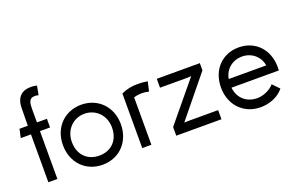

<svg xmlns="http://www.w3.org/2000/svg" viewBox="-92 -1116 2324 1501"><g transform="rotate(-20 1070.0 -365.0)"><path d="M232 -747C158 -749 105 -710 105 -615C104 -562 104 -515 103 -470H34L18 -398H103V0H178V-398H262V-470H179V-574C179 -626 181 -670 233 -670C240 -670 248 -669 264 -666L278 -741C258 -745 245 -747 232 -747Z M550 -407C643 -407 717 -335 717 -233C717 -124 647 -59 550 -59C453 -59 383 -124 383 -233C383 -335 457 -407 550 -407ZM309 -233C309 -88 409 17 550 17C691 17 791 -88 791 -233C791 -381 687 -482 550 -482C413 -482 309 -381 309 -233Z M1085 -397 1103 -476C1077 -481 1048 -483 1022 -483C973 -483 932 -476 884 -454V0H960V-394C983 -402 1005 -404 1027 -404C1043 -404 1058 -403 1085 -397Z M1167 0H1543V-76H1302L1261 -75L1534 -410V-470H1176V-396H1405L1436 -398L1167 -72Z M2058 -68 2005 -123C1975 -86 1915 -59 1865 -59C1777 -59 1711 -113 1701 -205H2095C2096 -214 2096 -224 2096 -233C2096 -381 1997 -482 1860 -482C1723 -482 1624 -381 1624 -233C1624 -88 1724 17 1865 17C1940 17 2015 -13 2058 -68ZM1704 -276C1717 -354 1781 -406 1860 -406C1939 -406 2003 -354 2016 -276Z"/></g></svg>

Font: Kreadon Medium
Style: Regular
Weight: 500
Designer: kohakuno
Foundry: StudioGnu
Version: Version 1.000;Glyphs 3.1.2 (3151)